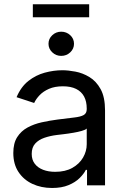

<svg xmlns="http://www.w3.org/2000/svg" viewBox="-20 -890 602 922"><path d="M230 12.7Q178.2 12.7 136 -6.8Q93.8 -26.4 68.8 -64Q43.9 -101.6 43.9 -155.3Q43.9 -202.1 62.5 -231.4Q81.1 -260.7 112.1 -277.6Q143.1 -294.4 180.7 -302.7Q218.3 -311 256.3 -315.9Q305.2 -322.3 335.9 -325.7Q366.7 -329.1 381.6 -337.4Q396.5 -345.7 396.5 -365.7V-368.7Q396.5 -402.8 383.8 -426.5Q371.1 -450.2 345.7 -462.9Q320.3 -475.6 282.2 -475.6Q243.2 -475.6 215.3 -463.4Q187.5 -451.2 170.2 -432.9Q152.8 -414.6 144 -395.5L59.6 -423.3Q80.6 -473.1 116.2 -501.2Q151.9 -529.3 194.8 -541Q237.8 -552.7 279.8 -552.7Q307.1 -552.7 342 -546.1Q377 -539.6 409.4 -520Q441.9 -500.5 463.1 -462.2Q484.4 -423.8 484.4 -359.9V0H397.9V-74.2H392.1Q382.8 -55.2 362.3 -34.9Q341.8 -14.6 309.1 -1Q276.4 12.7 230 12.7ZM245.1 -64.9Q293.9 -64.9 327.6 -84Q361.3 -103 378.9 -133.5Q396.5 -164.1 396.5 -197.3V-272.9Q391.1 -266.6 373 -261.5Q355 -256.3 331.8 -252.4Q308.6 -248.5 286.9 -245.8Q265.1 -243.2 252.4 -241.7Q220.7 -237.8 193.1 -228.3Q165.5 -218.8 148.9 -200.4Q132.3 -182.1 132.3 -150.9Q132.3 -122.6 147 -103.5Q161.6 -84.5 187 -74.7Q212.4 -64.9 245.1 -64.9ZM273.9 -621.6Q249 -621.6 231 -638.7Q212.9 -655.8 212.9 -679.7Q212.9 -704.1 231 -720.9Q249 -737.8 273.9 -737.8Q299.3 -737.8 317.4 -720.9Q335.4 -704.1 335.4 -679.7Q335.4 -655.8 317.4 -638.7Q299.3 -621.6 273.9 -621.6ZM408.2 -869.6V-807.1H137.7V-869.6Z"/></svg>

Font: Adwaita Sans
Style: Regular
Weight: 400
Designer: Rasmus Andersson
Foundry: rsms
Version: Version 4.001;git-9221beed3